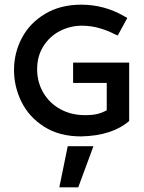

<svg xmlns="http://www.w3.org/2000/svg" viewBox="-20 -575 618 822"><path d="M40 0ZM293 -307V-220H437V-103Q417 -92 396.5 -87Q376 -82 344 -82Q285 -82 238.5 -107.5Q192 -133 165.5 -178Q139 -223 139 -279Q139 -335 166 -377.5Q193 -420 237 -442.5Q281 -465 331 -465Q369 -465 405.5 -454.5Q442 -444 470 -429L484 -423L525 -498L511 -506Q426 -555 328 -555Q239 -555 173.5 -516Q108 -477 74 -413Q40 -349 40 -275Q40 -204 72 -139Q104 -74 169 -32.5Q234 9 328 9Q460 6 533 -57V-307ZM234 227H315L380 51H270Z"/></svg>

Font: Cambay Devanagari
Style: Regular
Weight: 700
Designer: Pooja Saxena
Foundry: Pooja Saxena
Version: Version 1.095;PS 001.095;hotconv 1.0.70;makeotf.lib2.5.58329